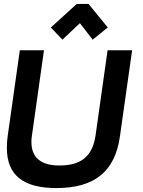

<svg xmlns="http://www.w3.org/2000/svg" viewBox="-20 -948 728 978"><path d="M239 -808 298 -746 387 -830 452 -746 529 -808 431 -928H371ZM267 10C461 10 566 -74 591 -254L653 -692H528L467 -260C452 -151 392 -105 283 -105C189 -105 140 -144 140 -226C140 -237 141 -248 143 -260L204 -692H81L19 -254C16 -233 15 -213 15 -194C15 -56 98 10 267 10Z"/></svg>

Font: Cantarell
Style: BoldOblique
Weight: 700
Italic angle: -8°
Designer: Dave Crossland
Version: Version 0.024